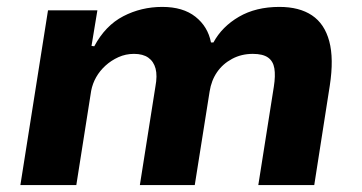

<svg xmlns="http://www.w3.org/2000/svg" viewBox="-20 -536 1048 556"><path d="M39 0 119 -506H262L245 -403L253 -402Q285 -462 337 -489Q389 -516 450 -516Q510 -516 546 -487.5Q582 -459 591 -413H598Q623 -459 672 -487.5Q721 -516 789 -516Q847 -516 883.5 -491.5Q920 -467 933.5 -416.5Q947 -366 935 -288L890 0H728L773 -285Q778 -317 774.5 -338Q771 -359 756 -369.5Q741 -380 712 -380Q679 -380 652 -365.5Q625 -351 608.5 -327Q592 -303 587 -271L544 0H385L430 -285Q436 -317 430.5 -337.5Q425 -358 409.5 -369Q394 -380 368 -380Q344 -380 323 -370.5Q302 -361 285.5 -346Q269 -331 258.5 -312.5Q248 -294 244 -273L201 0Z"/></svg>

Font: Nunito Sans 6pt ExtraBold
Style: Italic
Weight: 800
Italic angle: -9°
Version: Version 3.101;gftools[0.9.27]